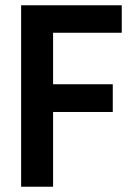

<svg xmlns="http://www.w3.org/2000/svg" viewBox="-20 -707 503 727"><path d="M60 0V-687H441V-583H181V-388H407V-283H181V0Z"/></svg>

Font: Archivo SemiBold Condensed
Style: Regular
Weight: 600
Width: 3
Version: Version 2.001